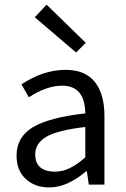

<svg xmlns="http://www.w3.org/2000/svg" viewBox="-20 -801 545 833"><path d="M193.8 12.2Q131.3 12.2 91.6 -24.7Q51.8 -61.5 51.8 -126Q51.8 -206.1 122.3 -248.8Q192.9 -291.5 350.1 -309.1Q348.1 -429.2 250 -429.2Q182.1 -429.2 105 -378.9L73.2 -435.1Q168.5 -498 264.2 -498Q350.1 -498 391.6 -445.3Q433.1 -392.6 433.1 -298.8V0H365.2L356.9 -58.1H354Q271.5 12.2 193.8 12.2ZM216.8 -56.2Q251 -56.2 282.2 -71.3Q313.5 -86.4 350.1 -118.2V-250Q230.5 -236.3 181.6 -208Q132.8 -179.7 132.8 -130.9Q132.8 -92.3 155.8 -74.2Q178.7 -56.2 216.8 -56.2ZM310.1 -573.2 130.9 -726.1 182.1 -780.8 352.1 -615.2Z"/></svg>

Font: Source Sans Pro
Style: Regular
Weight: 400
Designer: Paul D. Hunt
Foundry: Adobe Systems Incorporated
Version: Version 3.006;hotconv 1.0.111;makeotfexe 2.5.65597